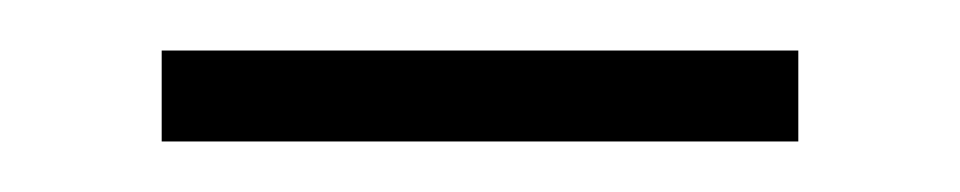

<svg xmlns="http://www.w3.org/2000/svg" viewBox="-20 -304 380 76"><path d="M44 -284H296V-248H44Z"/></svg>

Font: Sarabun Thin
Style: Regular
Weight: 250
Designer: Suppakit Chalermlarp | Katatrad Co.,Ltd.
Foundry: Cadson Demak Co.,Ltd.
Version: Version 1.000; ttfautohint (v1.6)